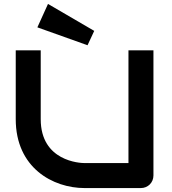

<svg xmlns="http://www.w3.org/2000/svg" viewBox="-20 -956 874 976"><path d="M760 -700H633V-127H410C387 -127 187 -136 187 -350V-700H60V-350C60 -103 249 0 410 0H696C732 0 760 -28 760 -64ZM170 -817 425 -726 459 -799 224 -936Z"/></svg>

Font: Audiowide
Style: Regular
Weight: 400
Designer: Astigmatic (AOETI)
Foundry: Astigmatic (AOETI)
Version: Version 1.002